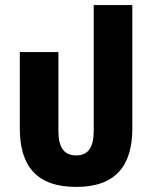

<svg xmlns="http://www.w3.org/2000/svg" viewBox="-20 -722 601 756"><path d="M280 14C434 14 501 -68 501 -216V-702H349V-206C349 -143 328 -110 280 -110C231 -110 210 -143 210 -206V-517H58V-216C58 -68 125 14 280 14Z"/></svg>

Font: Noto Sans Thai UI Condensed Extra
Style: Regular
Weight: 800
Width: 3
Designer: Monotype Design Team
Foundry: Monotype Imaging Inc.
Version: Version 1.901